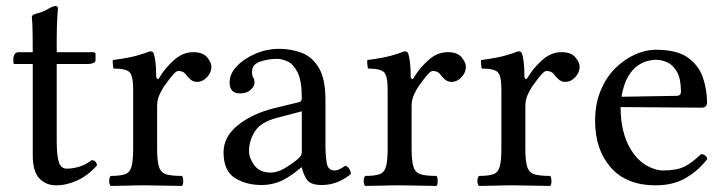

<svg xmlns="http://www.w3.org/2000/svg" viewBox="-20 -611 2385 633"><path d="M42 -439H88Q88 -481 87.5 -503Q87 -525 86.5 -534.5Q86 -544 85.5 -547.5Q85 -551 85 -555Q85 -560 91.5 -563Q98 -566 107 -568Q117 -571 125 -574.5Q133 -578 141 -583Q155 -591 163 -591Q171 -591 171 -583Q171 -583 169 -555Q167 -527 167 -478V-439H287Q295 -439 295 -433V-413Q295 -406 287 -403Q279 -400 271 -400H167V-147Q167 -101 173.5 -78Q180 -55 200 -55Q220 -55 241.5 -61.5Q263 -68 282 -83Q297 -83 300 -66Q271 -33 235.5 -16.5Q200 0 165 0Q131 0 109.5 -23Q88 -46 88 -99V-400H29Q24 -400 24 -406V-419Q24 -425 28 -432Q32 -439 42 -439Z M495 -358Q495 -354 498.5 -351Q502 -348 506 -356Q523 -385 552.5 -412Q582 -439 617 -439Q649 -439 663 -422Q677 -405 677 -391Q677 -372 662.5 -356.5Q648 -341 630 -341Q617 -341 608 -349Q599 -357 594 -364Q588 -372 581.5 -374.5Q575 -377 568 -377Q562 -377 553.5 -368Q545 -359 536.5 -347.5Q528 -336 522 -328Q513 -315 505.5 -298Q498 -281 498 -261V-122Q498 -81 504 -61.5Q510 -42 527.5 -36.5Q545 -31 580 -31Q584 -27 584 -14Q584 -2 580 2Q554 2 521.5 1Q489 0 459 0Q429 0 400 1Q371 2 345 2Q340 -3 340 -14Q340 -26 345 -31Q376 -31 392 -36.5Q408 -42 413.5 -61.5Q419 -81 419 -122V-317Q419 -361 407 -373Q395 -385 354 -385Q353 -390 352 -399.5Q351 -409 352 -413Q404 -420 429 -427Q454 -434 475 -442Q481 -442 483.5 -439.5Q486 -437 487 -434Q490 -426 492.5 -407Q495 -388 495 -358Z M811 -375Q811 -359 815 -355Q819 -351 819 -337Q819 -327 806.5 -315Q794 -303 771 -303Q737 -303 737 -339Q737 -368 761 -393Q785 -418 822.5 -434Q860 -450 901 -450Q938 -450 973 -437.5Q1008 -425 1030.5 -388.5Q1053 -352 1053 -281V-134Q1053 -100 1057 -74.5Q1061 -49 1083 -49Q1092 -49 1103 -55Q1114 -61 1119 -65Q1128 -60 1132 -53.5Q1136 -47 1137 -38Q1121 -23 1095.5 -12Q1070 -1 1041 -1Q1004 -1 992 -18.5Q980 -36 975 -59H973L953 -43Q920 -18 894.5 -9.5Q869 -1 843 -1Q791 -1 754 -24.5Q717 -48 717 -109Q717 -160 764 -198Q811 -236 883 -254L969 -275Q971 -276 973 -279Q975 -282 975 -287Q975 -344 961.5 -371.5Q948 -399 929 -408Q910 -417 893 -417Q865 -417 838 -408Q811 -399 811 -375ZM975 -244 895 -223Q840 -209 820.5 -178Q801 -147 801 -113Q801 -90 818.5 -66Q836 -42 873 -42Q894 -42 918 -56Q942 -70 961 -86Q967 -91 971 -96.5Q975 -102 975 -112Z M1334 -358Q1334 -354 1337.5 -351Q1341 -348 1345 -356Q1362 -385 1391.5 -412Q1421 -439 1456 -439Q1488 -439 1502 -422Q1516 -405 1516 -391Q1516 -372 1501.5 -356.5Q1487 -341 1469 -341Q1456 -341 1447 -349Q1438 -357 1433 -364Q1427 -372 1420.5 -374.5Q1414 -377 1407 -377Q1401 -377 1392.5 -368Q1384 -359 1375.5 -347.5Q1367 -336 1361 -328Q1352 -315 1344.5 -298Q1337 -281 1337 -261V-122Q1337 -81 1343 -61.5Q1349 -42 1366.5 -36.5Q1384 -31 1419 -31Q1423 -27 1423 -14Q1423 -2 1419 2Q1393 2 1360.5 1Q1328 0 1298 0Q1268 0 1239 1Q1210 2 1184 2Q1179 -3 1179 -14Q1179 -26 1184 -31Q1215 -31 1231 -36.5Q1247 -42 1252.5 -61.5Q1258 -81 1258 -122V-317Q1258 -361 1246 -373Q1234 -385 1193 -385Q1192 -390 1191 -399.5Q1190 -409 1191 -413Q1243 -420 1268 -427Q1293 -434 1314 -442Q1320 -442 1322.5 -439.5Q1325 -437 1326 -434Q1329 -426 1331.5 -407Q1334 -388 1334 -358Z M1709 -358Q1709 -354 1712.5 -351Q1716 -348 1720 -356Q1737 -385 1766.5 -412Q1796 -439 1831 -439Q1863 -439 1877 -422Q1891 -405 1891 -391Q1891 -372 1876.5 -356.5Q1862 -341 1844 -341Q1831 -341 1822 -349Q1813 -357 1808 -364Q1802 -372 1795.5 -374.5Q1789 -377 1782 -377Q1776 -377 1767.5 -368Q1759 -359 1750.5 -347.5Q1742 -336 1736 -328Q1727 -315 1719.5 -298Q1712 -281 1712 -261V-122Q1712 -81 1718 -61.5Q1724 -42 1741.5 -36.5Q1759 -31 1794 -31Q1798 -27 1798 -14Q1798 -2 1794 2Q1768 2 1735.5 1Q1703 0 1673 0Q1643 0 1614 1Q1585 2 1559 2Q1554 -3 1554 -14Q1554 -26 1559 -31Q1590 -31 1606 -36.5Q1622 -42 1627.5 -61.5Q1633 -81 1633 -122V-317Q1633 -361 1621 -373Q1609 -385 1568 -385Q1567 -390 1566 -399.5Q1565 -409 1566 -413Q1618 -420 1643 -427Q1668 -434 1689 -442Q1695 -442 1697.5 -439.5Q1700 -437 1701 -434Q1704 -426 1706.5 -407Q1709 -388 1709 -358Z M2142 0Q2045 0 1993.5 -59Q1942 -118 1942 -212Q1942 -269 1960.5 -313Q1979 -357 2009 -386.5Q2039 -416 2074 -431.5Q2109 -447 2142 -447Q2212 -447 2248 -421Q2284 -395 2297.5 -355Q2311 -315 2311 -273Q2311 -256 2292 -256L2026 -258Q2026 -215 2034.5 -180.5Q2043 -146 2058 -121Q2081 -83 2110.5 -66Q2140 -49 2167 -49Q2211 -49 2237 -62Q2263 -75 2291 -103Q2308 -102 2312 -87Q2282 -48 2240.5 -24Q2199 0 2142 0ZM2029 -292 2210 -295Q2225 -295 2225 -309Q2225 -351 2212 -374Q2199 -397 2180 -405.5Q2161 -414 2142 -414Q2133 -414 2117 -410.5Q2101 -407 2083.5 -395.5Q2066 -384 2051 -359Q2036 -334 2029 -292Z"/></svg>

Font: Ponomar
Style: Regular
Weight: 400
Version: Version 1.301; ttfautohint (v1.8.4.7-5d5b)